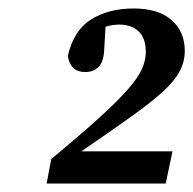

<svg xmlns="http://www.w3.org/2000/svg" viewBox="-20 -855 456 453"><path d="M90 -422 101 -480Q170 -537 214 -577Q258 -617 282 -644.5Q306 -672 315 -692.5Q324 -713 324 -732Q324 -765 307 -781Q290 -797 261 -797Q246 -797 229 -792L226 -740Q225 -710 213 -697.5Q201 -685 181 -685Q146 -685 140 -723Q154 -784 195.5 -809.5Q237 -835 295 -835Q354 -835 385 -807.5Q416 -780 416 -735Q416 -710 404 -687Q392 -664 364 -638.5Q336 -613 289 -579.5Q242 -546 172 -498H387L371 -422Z"/></svg>

Font: Source Serif 4 SmText Semibold
Style: Italic
Weight: 600
Italic angle: -12°
Designer: Frank Grießhammer
Foundry: Adobe
Version: Version 4.005;hotconv 1.1.0;makeotfexe 2.6.0